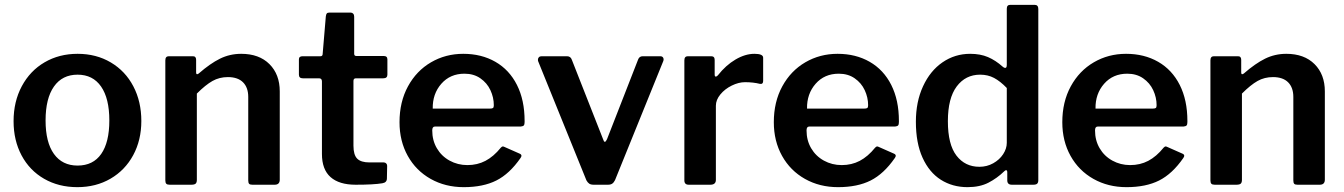

<svg xmlns="http://www.w3.org/2000/svg" viewBox="-20 -762 5542 792"><path d="M162 -24.5C202 -1.5 247.7 10 299 10C350.3 10 396 -1.7 436 -25C476 -48.3 507.2 -80.7 529.5 -122C551.8 -163.3 563 -210.3 563 -263C563 -316.3 552 -364 530 -406C508 -448 477 -480.8 437 -504.5C397 -528.2 351.3 -540 300 -540C249.3 -540 204 -528.3 164 -505C124 -481.7 92.7 -448.8 70 -406.5C47.3 -364.2 36 -316 36 -262C36 -209.3 47 -162.3 69 -121C91 -79.7 122 -47.5 162 -24.5ZM397.5 -127C375.2 -95 342.7 -79 300 -79C258 -79 225.5 -95 202.5 -127C179.5 -159 168 -205 168 -265C168 -325.7 179.5 -372.3 202.5 -405C225.5 -437.7 258 -454 300 -454C342 -454 374.3 -437.7 397 -405C419.7 -372.3 431 -325.7 431 -265C431 -205 419.8 -159 397.5 -127Z M666 -4C668.7 -1.3 673.3 0 680 0H769C777.7 0 783.7 -1.5 787 -4.5C790.3 -7.5 792 -12.7 792 -20V-376C816 -400 837.5 -417.3 856.5 -428C875.5 -438.7 896.7 -444 920 -444C947.3 -444 968.2 -436.8 982.5 -422.5C996.8 -408.2 1004 -388 1004 -362V-18C1004 -11.3 1005.2 -6.7 1007.5 -4C1009.8 -1.3 1014.3 0 1021 0H1113C1127 0 1134 -7 1134 -21V-385C1134 -431.7 1119.8 -469.2 1091.5 -497.5C1063.2 -525.8 1024.3 -540 975 -540C943.7 -540 914.5 -533.3 887.5 -520C860.5 -506.7 831.3 -486.3 800 -459C796.7 -456.3 794 -455.3 792 -456C790 -456.7 789 -459 789 -463V-515C789 -525 784.7 -530 776 -530H676C666.7 -530 662 -524.3 662 -513V-18C662 -11.3 663.3 -6.7 666 -4Z M1448 -439H1561C1572.3 -439 1578 -444 1578 -454V-517C1578 -526.3 1573 -531 1563 -531H1450C1444 -531 1441 -534 1441 -540V-693C1441 -698.3 1439.7 -702.5 1437 -705.5C1434.3 -708.5 1431 -710 1427 -710H1338C1333.3 -710 1330 -708.8 1328 -706.5C1326 -704.2 1324.7 -700 1324 -694L1311 -540C1311 -533.3 1308 -530 1302 -530H1228C1218 -530 1213 -525.7 1213 -517V-454C1213 -444 1218.3 -439 1229 -439H1296C1304 -439 1308 -434.7 1308 -426V-127C1308 -84.3 1319.8 -52.5 1343.5 -31.5C1367.2 -10.5 1401.7 0 1447 0C1496.3 0 1533 -2 1557 -6C1569.7 -8 1576 -14.7 1576 -26L1577 -78C1577 -82 1575.7 -85.3 1573 -88C1570.3 -90.7 1567 -92 1563 -92H1504C1480.7 -92 1463.8 -97.2 1453.5 -107.5C1443.2 -117.8 1438 -135.7 1438 -161V-428C1438 -435.3 1441.3 -439 1448 -439Z M1782 -150.5C1769.3 -172.2 1763 -196.7 1763 -224C1763 -234.7 1766.7 -240 1774 -240H2128C2134.7 -240.7 2139 -242.3 2141 -245C2143 -247.7 2144 -252.3 2144 -259V-263C2144 -320.3 2133.5 -369.8 2112.5 -411.5C2091.5 -453.2 2061.8 -485 2023.5 -507C1985.2 -529 1941 -540 1891 -540C1842.3 -540 1798 -528.3 1758 -505C1718 -481.7 1686.3 -448.7 1663 -406C1639.7 -363.3 1628 -314 1628 -258C1628 -206 1639.3 -159.7 1662 -119C1684.7 -78.3 1716.2 -46.7 1756.5 -24C1796.8 -1.3 1842.3 10 1893 10C1946.3 10 1991.2 0.8 2027.5 -17.5C2063.8 -35.8 2097 -66.7 2127 -110C2129.7 -114 2131 -117 2131 -119C2131 -123 2128.7 -126 2124 -128L2063 -155C2059 -157 2056 -158 2054 -158C2052 -158 2049.3 -156.3 2046 -153C2026 -128.3 2004.8 -110.2 1982.5 -98.5C1960.2 -86.8 1935.3 -81 1908 -81C1881.3 -81 1856.8 -87.2 1834.5 -99.5C1812.2 -111.8 1794.7 -128.8 1782 -150.5ZM2000 -314H1765C1764.3 -354.7 1776.2 -388.8 1800.5 -416.5C1824.8 -444.2 1856.7 -458 1896 -458C1921.3 -458 1943.2 -451.7 1961.5 -439C1979.8 -426.3 1993.7 -410 2003 -390C2012.3 -370 2017 -349.3 2017 -328C2017 -322 2015.8 -318.2 2013.5 -316.5C2011.2 -314.8 2006.7 -314 2000 -314Z M2715.5 -524C2713.2 -528 2709.3 -530 2704 -530H2631C2621.7 -530 2615.3 -525.3 2612 -516L2484 -188C2480.7 -180.7 2477.7 -177 2475 -177C2472.3 -177 2470 -180.3 2468 -187L2339 -515C2335.7 -525 2329 -530 2319 -530H2214C2209.3 -530 2205.7 -528.7 2203 -526C2200.3 -523.3 2199 -520 2199 -516C2199 -512.7 2199.3 -510.3 2200 -509L2399 -18C2402.3 -12 2406.2 -7.5 2410.5 -4.5C2414.8 -1.5 2421 0 2429 0H2488C2495.3 0 2501.2 -1.5 2505.5 -4.5C2509.8 -7.5 2513.7 -12.3 2517 -19L2716 -510C2718 -515.3 2717.8 -520 2715.5 -524Z M2803 -18C2803 -6 2809 0 2821 0H2910C2925.3 0 2933 -6.7 2933 -20V-326C2933 -342 2939.2 -357.5 2951.5 -372.5C2963.8 -387.5 2979.5 -399.7 2998.5 -409C3017.5 -418.3 3035.7 -423 3053 -423C3075.7 -423 3096.3 -420.7 3115 -416C3123.7 -414.7 3128 -418.7 3128 -428V-524C3128 -534.7 3116 -540 3092 -540C3066.7 -540 3040.7 -532.2 3014 -516.5C2987.3 -500.8 2963 -479 2941 -451C2937.7 -447.7 2935 -446 2933 -446C2929.7 -446 2928 -448.7 2928 -454V-515C2928 -525 2923.3 -530 2914 -530H2817C2807.7 -530 2803 -524.3 2803 -513Z M3326 -150.5C3313.3 -172.2 3307 -196.7 3307 -224C3307 -234.7 3310.7 -240 3318 -240H3672C3678.7 -240.7 3683 -242.3 3685 -245C3687 -247.7 3688 -252.3 3688 -259V-263C3688 -320.3 3677.5 -369.8 3656.5 -411.5C3635.5 -453.2 3605.8 -485 3567.5 -507C3529.2 -529 3485 -540 3435 -540C3386.3 -540 3342 -528.3 3302 -505C3262 -481.7 3230.3 -448.7 3207 -406C3183.7 -363.3 3172 -314 3172 -258C3172 -206 3183.3 -159.7 3206 -119C3228.7 -78.3 3260.2 -46.7 3300.5 -24C3340.8 -1.3 3386.3 10 3437 10C3490.3 10 3535.2 0.8 3571.5 -17.5C3607.8 -35.8 3641 -66.7 3671 -110C3673.7 -114 3675 -117 3675 -119C3675 -123 3672.7 -126 3668 -128L3607 -155C3603 -157 3600 -158 3598 -158C3596 -158 3593.3 -156.3 3590 -153C3570 -128.3 3548.8 -110.2 3526.5 -98.5C3504.2 -86.8 3479.3 -81 3452 -81C3425.3 -81 3400.8 -87.2 3378.5 -99.5C3356.2 -111.8 3338.7 -128.8 3326 -150.5ZM3544 -314H3309C3308.3 -354.7 3320.2 -388.8 3344.5 -416.5C3368.8 -444.2 3400.7 -458 3440 -458C3465.3 -458 3487.2 -451.7 3505.5 -439C3523.8 -426.3 3537.7 -410 3547 -390C3556.3 -370 3561 -349.3 3561 -328C3561 -322 3559.8 -318.2 3557.5 -316.5C3555.2 -314.8 3550.7 -314 3544 -314Z M4135 -18C4135 -6 4141.3 0 4154 0H4242C4250 0 4255.5 -1.5 4258.5 -4.5C4261.5 -7.5 4263 -12.3 4263 -19V-725C4263 -736.3 4258 -742 4248 -742H4147C4137.7 -742 4133 -736.7 4133 -726V-495C4133 -486.3 4131 -482 4127 -482C4123 -482 4119.3 -483.7 4116 -487C4096.7 -504.3 4076.5 -517.5 4055.5 -526.5C4034.5 -535.5 4010 -540 3982 -540C3940 -540 3902 -528.3 3868 -505C3834 -481.7 3807.2 -448.7 3787.5 -406C3767.8 -363.3 3758 -314.7 3758 -260C3758 -201.3 3767.2 -151.8 3785.5 -111.5C3803.8 -71.2 3829 -40.8 3861 -20.5C3893 -0.2 3929.7 10 3971 10C4005 10 4033.8 3.8 4057.5 -8.5C4081.2 -20.8 4102.7 -36.3 4122 -55C4125.3 -58.3 4128 -60 4130 -60C4133.3 -60 4135 -57 4135 -51ZM4080.5 -440.5C4097.5 -431.5 4115 -417.7 4133 -399V-173C4133 -157 4128 -141.3 4118 -126C4108 -110.7 4094.3 -98.2 4077 -88.5C4059.7 -78.8 4040.7 -74 4020 -74C3980.7 -74 3949.2 -89.3 3925.5 -120C3901.8 -150.7 3890 -198 3890 -262C3890 -325.3 3902.2 -373.2 3926.5 -405.5C3950.8 -437.8 3983 -454 4023 -454C4044.3 -454 4063.5 -449.5 4080.5 -440.5Z M4516 -150.5C4503.3 -172.2 4497 -196.7 4497 -224C4497 -234.7 4500.7 -240 4508 -240H4862C4868.7 -240.7 4873 -242.3 4875 -245C4877 -247.7 4878 -252.3 4878 -259V-263C4878 -320.3 4867.5 -369.8 4846.5 -411.5C4825.5 -453.2 4795.8 -485 4757.5 -507C4719.2 -529 4675 -540 4625 -540C4576.3 -540 4532 -528.3 4492 -505C4452 -481.7 4420.3 -448.7 4397 -406C4373.7 -363.3 4362 -314 4362 -258C4362 -206 4373.3 -159.7 4396 -119C4418.7 -78.3 4450.2 -46.7 4490.5 -24C4530.8 -1.3 4576.3 10 4627 10C4680.3 10 4725.2 0.8 4761.5 -17.5C4797.8 -35.8 4831 -66.7 4861 -110C4863.7 -114 4865 -117 4865 -119C4865 -123 4862.7 -126 4858 -128L4797 -155C4793 -157 4790 -158 4788 -158C4786 -158 4783.3 -156.3 4780 -153C4760 -128.3 4738.8 -110.2 4716.5 -98.5C4694.2 -86.8 4669.3 -81 4642 -81C4615.3 -81 4590.8 -87.2 4568.5 -99.5C4546.2 -111.8 4528.7 -128.8 4516 -150.5ZM4734 -314H4499C4498.3 -354.7 4510.2 -388.8 4534.5 -416.5C4558.8 -444.2 4590.7 -458 4630 -458C4655.3 -458 4677.2 -451.7 4695.5 -439C4713.8 -426.3 4727.7 -410 4737 -390C4746.3 -370 4751 -349.3 4751 -328C4751 -322 4749.8 -318.2 4747.5 -316.5C4745.2 -314.8 4740.7 -314 4734 -314Z M4977 -4C4979.7 -1.3 4984.3 0 4991 0H5080C5088.7 0 5094.7 -1.5 5098 -4.5C5101.3 -7.5 5103 -12.7 5103 -20V-376C5127 -400 5148.5 -417.3 5167.5 -428C5186.5 -438.7 5207.7 -444 5231 -444C5258.3 -444 5279.2 -436.8 5293.5 -422.5C5307.8 -408.2 5315 -388 5315 -362V-18C5315 -11.3 5316.2 -6.7 5318.5 -4C5320.8 -1.3 5325.3 0 5332 0H5424C5438 0 5445 -7 5445 -21V-385C5445 -431.7 5430.8 -469.2 5402.5 -497.5C5374.2 -525.8 5335.3 -540 5286 -540C5254.7 -540 5225.5 -533.3 5198.5 -520C5171.5 -506.7 5142.3 -486.3 5111 -459C5107.7 -456.3 5105 -455.3 5103 -456C5101 -456.7 5100 -459 5100 -463V-515C5100 -525 5095.7 -530 5087 -530H4987C4977.7 -530 4973 -524.3 4973 -513V-18C4973 -11.3 4974.3 -6.7 4977 -4Z"/></svg>

Font: Libre Franklin SemiBold
Style: Regular
Weight: 600
Designer: Pablo Impallari, Rodrigo Fuenzalida
Foundry: Impallari Type
Version: Version 1.002; ttfautohint (v1.5)